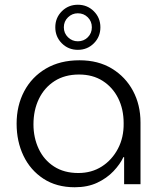

<svg xmlns="http://www.w3.org/2000/svg" viewBox="-20 -776 678 809"><path d="M295 13Q218 13 163 -23Q108 -59 79 -119.5Q50 -180 50 -255Q50 -331 82 -391.5Q114 -452 173.5 -487Q233 -522 315 -522Q394 -522 451.5 -487Q509 -452 540.5 -393Q572 -334 572 -260V0H503V-114H500Q486 -84 458 -54.5Q430 -25 389.5 -6Q349 13 295 13ZM310 -47Q366 -47 409 -74.5Q452 -102 477 -149.5Q502 -197 501 -257Q501 -316 478 -362Q455 -408 413 -435Q371 -462 313 -462Q253 -462 210 -434.5Q167 -407 144 -359.5Q121 -312 121 -252Q121 -196 143 -149Q165 -102 207.5 -74.5Q250 -47 310 -47ZM308 -566Q268 -566 240.5 -593.5Q213 -621 213 -661Q213 -701 240.5 -728.5Q268 -756 308 -756Q348 -756 375.5 -728.5Q403 -701 403 -661Q403 -621 375.5 -593.5Q348 -566 308 -566ZM308 -602Q333 -602 350 -619Q367 -636 367 -661Q367 -686 350 -703Q333 -720 308 -720Q284 -720 266.5 -703Q249 -686 249 -661Q249 -636 266.5 -619Q284 -602 308 -602Z"/></svg>

Font: MuseoModerno SemiBold Light
Style: Regular
Weight: 300
Version: Version 1.001